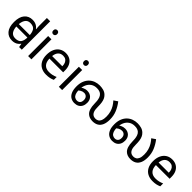

<svg xmlns="http://www.w3.org/2000/svg" viewBox="326 -2190 3632 3632"><g transform="rotate(45 2142.5 -374.0)"><path d="M104 -238V-303H480V-238ZM275 10Q175 10 115 -59.5Q55 -129 55 -267Q55 -405 115.5 -475.5Q176 -546 276 -546Q318 -546 349 -535.5Q380 -525 403 -507Q426 -489 442 -467H448Q447 -480 444.5 -505.5Q442 -531 442 -546V-760H530V0H459L446 -72H442Q426 -49 403 -30.5Q380 -12 348.5 -1Q317 10 275 10ZM289 -63Q374 -63 408.5 -109.5Q443 -156 443 -250V-266Q443 -366 410 -419.5Q377 -473 288 -473Q217 -473 181.5 -416.5Q146 -360 146 -265Q146 -169 181.5 -116Q217 -63 289 -63Z M788 -536V0H700V-536ZM745 -737Q765 -737 780.5 -723.5Q796 -710 796 -681Q796 -653 780.5 -639Q765 -625 745 -625Q723 -625 708 -639Q693 -653 693 -681Q693 -710 708 -723.5Q723 -737 745 -737Z M1165 -546Q1234 -546 1283.5 -516Q1333 -486 1359.5 -431.5Q1386 -377 1386 -304V-251H1019Q1021 -160 1065.5 -112.5Q1110 -65 1190 -65Q1241 -65 1280.5 -74.5Q1320 -84 1362 -102V-25Q1321 -7 1281 1.5Q1241 10 1186 10Q1110 10 1051.5 -21Q993 -52 960.5 -113.5Q928 -175 928 -264Q928 -352 957.5 -415Q987 -478 1040.5 -512Q1094 -546 1165 -546ZM1164 -474Q1101 -474 1064.5 -433.5Q1028 -393 1021 -321H1294Q1294 -367 1280 -401Q1266 -435 1237.5 -454.5Q1209 -474 1164 -474Z M1610 -536V0H1522V-536ZM1567 -737Q1587 -737 1602.5 -723.5Q1618 -710 1618 -681Q1618 -653 1602.5 -639Q1587 -625 1567 -625Q1545 -625 1530 -639Q1515 -653 1515 -681Q1515 -710 1530 -723.5Q1545 -737 1567 -737Z M1944 12Q1891 12 1847 -14Q1803 -40 1777.5 -96.5Q1752 -153 1752 -242Q1752 -323 1776 -384Q1800 -445 1842 -485.5Q1884 -526 1938.5 -546Q1993 -566 2054 -566Q2102 -566 2152 -553Q2202 -540 2240 -502Q2268 -475 2283.5 -440Q2299 -405 2305.5 -359Q2312 -313 2312 -252Q2312 -217 2315.5 -188Q2319 -159 2328 -136Q2337 -113 2353 -95Q2368 -79 2389 -70.5Q2410 -62 2439 -62Q2472 -62 2499 -78Q2526 -94 2542 -132Q2558 -170 2558 -237Q2558 -303 2542 -359Q2526 -415 2497.5 -461.5Q2469 -508 2433 -547L2511 -600Q2573 -521 2609 -434Q2645 -347 2645 -244Q2645 -159 2620.5 -102Q2596 -45 2549 -16.5Q2502 12 2432 12Q2389 12 2353.5 -0.5Q2318 -13 2292 -38Q2260 -68 2243 -121Q2226 -174 2225 -250Q2225 -286 2221 -324Q2217 -362 2205 -396.5Q2193 -431 2167 -455Q2147 -473 2119 -482.5Q2091 -492 2050 -492Q1981 -492 1932 -458.5Q1883 -425 1857 -366.5Q1831 -308 1831 -232Q1831 -168 1846.5 -129Q1862 -90 1888.5 -73Q1915 -56 1948 -56Q1975 -56 1994.5 -67.5Q2014 -79 2024.5 -101Q2035 -123 2035 -155Q2035 -205 2009 -231.5Q1983 -258 1942 -258Q1902 -258 1867 -237Q1832 -216 1803 -184L1788 -248Q1818 -283 1862.5 -305.5Q1907 -328 1956 -328Q2028 -328 2072.5 -284Q2117 -240 2117 -165Q2117 -110 2096 -70Q2075 -30 2036.5 -9Q1998 12 1944 12Z M2957 12Q2904 12 2860 -14Q2816 -40 2790.5 -96.5Q2765 -153 2765 -242Q2765 -323 2789 -384Q2813 -445 2855 -485.5Q2897 -526 2951.5 -546Q3006 -566 3067 -566Q3115 -566 3165 -553Q3215 -540 3253 -502Q3281 -475 3296.5 -440Q3312 -405 3318.5 -359Q3325 -313 3325 -252Q3325 -217 3328.5 -188Q3332 -159 3341 -136Q3350 -113 3366 -95Q3381 -79 3402 -70.5Q3423 -62 3452 -62Q3485 -62 3512 -78Q3539 -94 3555 -132Q3571 -170 3571 -237Q3571 -303 3555 -359Q3539 -415 3510.5 -461.5Q3482 -508 3446 -547L3524 -600Q3586 -521 3622 -434Q3658 -347 3658 -244Q3658 -159 3633.5 -102Q3609 -45 3562 -16.5Q3515 12 3445 12Q3402 12 3366.5 -0.5Q3331 -13 3305 -38Q3273 -68 3256 -121Q3239 -174 3238 -250Q3238 -286 3234 -324Q3230 -362 3218 -396.5Q3206 -431 3180 -455Q3160 -473 3132 -482.5Q3104 -492 3063 -492Q2994 -492 2945 -458.5Q2896 -425 2870 -366.5Q2844 -308 2844 -232Q2844 -168 2859.5 -129Q2875 -90 2901.5 -73Q2928 -56 2961 -56Q2988 -56 3007.5 -67.5Q3027 -79 3037.5 -101Q3048 -123 3048 -155Q3048 -205 3022 -231.5Q2996 -258 2955 -258Q2915 -258 2880 -237Q2845 -216 2816 -184L2801 -248Q2831 -283 2875.5 -305.5Q2920 -328 2969 -328Q3041 -328 3085.5 -284Q3130 -240 3130 -165Q3130 -110 3109 -70Q3088 -30 3049.5 -9Q3011 12 2957 12Z M4013 -546Q4082 -546 4131.5 -516Q4181 -486 4207.5 -431.5Q4234 -377 4234 -304V-251H3867Q3869 -160 3913.5 -112.5Q3958 -65 4038 -65Q4089 -65 4128.5 -74.5Q4168 -84 4210 -102V-25Q4169 -7 4129 1.5Q4089 10 4034 10Q3958 10 3899.5 -21Q3841 -52 3808.5 -113.5Q3776 -175 3776 -264Q3776 -352 3805.5 -415Q3835 -478 3888.5 -512Q3942 -546 4013 -546ZM4012 -474Q3949 -474 3912.5 -433.5Q3876 -393 3869 -321H4142Q4142 -367 4128 -401Q4114 -435 4085.5 -454.5Q4057 -474 4012 -474Z"/></g></svg>

Font: ltamil05
Style: Book
Weight: 400
Designer: Jelle Bosma - Monotype Design Team
Foundry: Monotype Imaging Inc.
Version: Version 2.003